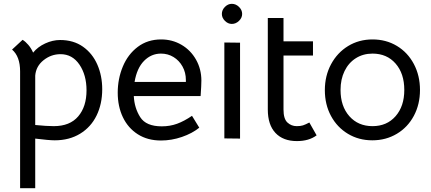

<svg xmlns="http://www.w3.org/2000/svg" viewBox="-20 -723 2252 1003"><path d="M514 -257Q514 -180 484.5 -119.5Q455 -59 398.5 -24.5Q342 10 266 10Q236 10 164 1V260H85V-350Q85 -428 43 -464L98 -515Q113 -506 128 -488.5Q143 -471 153 -448Q177 -478 216 -496Q255 -514 294 -514Q364 -514 413.5 -479Q463 -444 488.5 -385.5Q514 -327 514 -257ZM432 -251Q432 -331 395 -385.5Q358 -440 296 -440Q247 -440 207.5 -408.5Q168 -377 164 -328V-70Q224 -64 261 -64Q345 -64 388.5 -115Q432 -166 432 -251Z M825 -63Q868 -63 905 -76.5Q942 -90 983 -118L1021 -56Q984 -26 930 -7.5Q876 11 821 11Q751 11 700 -21.5Q649 -54 622 -110.5Q595 -167 595 -239Q595 -311 621.5 -375Q648 -439 699.5 -478Q751 -517 822 -517Q880 -517 928 -489Q976 -461 1004 -411.5Q1032 -362 1032 -302Q1032 -277 1028 -221H679Q682 -159 712.5 -111Q743 -63 825 -63ZM951 -295V-305Q951 -344 933.5 -375.5Q916 -407 886.5 -425Q857 -443 821 -443Q770 -443 732.5 -405Q695 -367 683 -295Z M1152 -501 1234 -500V1L1152 0ZM1139 -650Q1139 -671 1155 -687Q1171 -703 1191 -703Q1212 -703 1228.5 -687Q1245 -671 1245 -650Q1245 -630 1228.5 -614Q1212 -598 1191 -598Q1171 -598 1155 -614Q1139 -630 1139 -650Z M1379 -151V-629H1461V-507H1615V-433H1461V-151Q1461 -102 1481.5 -83Q1502 -64 1530 -64Q1550 -64 1562.5 -68Q1575 -72 1596 -83L1634 -16Q1594 14 1531 14Q1459 14 1419 -28.5Q1379 -71 1379 -151Z M1677 -252Q1677 -327 1709.5 -387.5Q1742 -448 1798.5 -482.5Q1855 -517 1926 -517Q1997 -517 2053.5 -483Q2110 -449 2142 -388.5Q2174 -328 2174 -253Q2174 -178 2142 -118Q2110 -58 2053 -24Q1996 10 1925 10Q1854 10 1797.5 -24Q1741 -58 1709 -117.5Q1677 -177 1677 -252ZM2092 -253Q2092 -339 2046.5 -391Q2001 -443 1926 -443Q1877 -443 1839 -419Q1801 -395 1780 -352Q1759 -309 1759 -253Q1759 -168 1805 -116Q1851 -64 1926 -64Q2001 -64 2046.5 -116Q2092 -168 2092 -253Z"/></svg>

Font: Bellota Text
Style: Bold
Weight: 700
Designer: Kemie Guaida
Foundry: Kemie Guaida
Version: Version 4.001